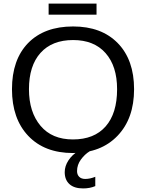

<svg xmlns="http://www.w3.org/2000/svg" viewBox="-20 -846 818 1074"><path d="M388 10Q229 10 138 -86Q47 -182 47 -347Q47 -512 137 -605Q228 -698 389 -698Q548 -698 639 -604.5Q730 -511 730 -347Q730 -183 637.5 -86.5Q545 10 388 10ZM635 -347Q635 -476 570.5 -549Q506 -622 389 -622Q271 -622 206.5 -550Q142 -478 142 -347Q142 -219 207 -142Q271 -66 388 -66Q507 -66 571 -139Q635 -212 635 -347ZM513 143V195Q483 208 445 208Q395 208 368.5 184Q342 160 342 117Q342 83 363 51Q384 19 417 0H482Q454 17 432.5 46.5Q411 76 411 111Q411 131 423 143Q435 155 457 155Q483 155 513 143ZM520 -826V-764H252V-826Z"/></svg>

Font: Libra Sans
Style: Regular
Weight: 400
Foundry: Context Ltd
Version: Version 1.002